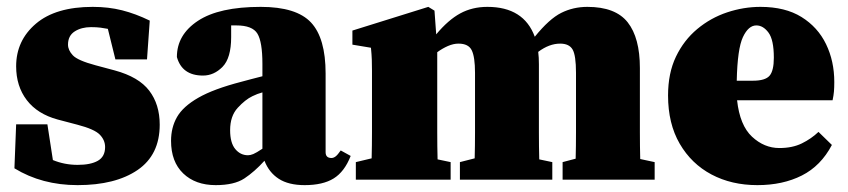

<svg xmlns="http://www.w3.org/2000/svg" viewBox="-20 -523 2469 559"><path d="M206 16Q102 16 22 -33L27 -161H118L134 -57Q151 -50 169 -46.5Q187 -43 206 -43Q244 -43 265 -55Q286 -67 286 -95Q286 -115 270.5 -131Q255 -147 205 -160L148 -175Q89 -191 58 -231.5Q27 -272 27 -330Q27 -405 84.5 -454Q142 -503 250 -503Q296 -503 335.5 -493Q375 -483 416 -463L408 -350H316L294 -439Q284 -441 272.5 -442.5Q261 -444 245 -444Q217 -444 197.5 -431.5Q178 -419 178 -393Q178 -377 192 -362Q206 -347 258 -333L314 -318Q384 -299 414.5 -259Q445 -219 445 -160Q445 -72 380.5 -28Q316 16 206 16Z M867 16Q820 16 791.5 -2.5Q763 -21 750 -55Q721 -23 691.5 -3.5Q662 16 608 16Q549 16 513.5 -18Q478 -52 478 -113Q478 -152 495.5 -182.5Q513 -213 557.5 -238.5Q602 -264 683 -285Q695 -288 711 -292.5Q727 -297 744 -301V-337Q744 -401 729.5 -425Q715 -449 668 -449Q664 -449 660.5 -449Q657 -449 653 -449V-415Q653 -354 628 -328.5Q603 -303 571 -303Q510 -303 495 -357Q495 -422 556.5 -462.5Q618 -503 739 -503Q843 -503 885.5 -457.5Q928 -412 928 -309V-80Q928 -63 945 -63Q951 -63 957 -67.5Q963 -72 972 -85L1001 -69Q983 -23 951.5 -3.5Q920 16 867 16ZM650 -144Q650 -107 665 -89Q680 -71 702 -71Q709 -71 717.5 -74.5Q726 -78 744 -90V-254Q729 -250 715 -243Q694 -233 672 -209Q650 -185 650 -144Z M1016 0V-51L1062 -62Q1063 -98 1063 -138.5Q1063 -179 1063 -210V-272Q1063 -300 1063 -317Q1063 -334 1062.5 -349Q1062 -364 1060 -384L1006 -393V-434L1227 -503L1245 -492L1250 -423Q1285 -465 1320 -484Q1355 -503 1399 -503Q1505 -503 1537 -416Q1579 -468 1614 -485.5Q1649 -503 1690 -503Q1772 -503 1807.5 -458Q1843 -413 1843 -325V-210Q1843 -178 1843 -137Q1843 -96 1844 -60L1886 -51V0H1618V-51L1656 -61Q1657 -97 1657 -138Q1657 -179 1657 -210V-311Q1657 -362 1647 -379Q1637 -396 1611 -396Q1579 -396 1547 -372Q1548 -364 1548.5 -355Q1549 -346 1549 -336V-210Q1549 -178 1549 -137Q1549 -96 1550 -59L1588 -51V0H1319V-51L1362 -62Q1363 -97 1363 -138Q1363 -179 1363 -210V-311Q1363 -357 1353.5 -376.5Q1344 -396 1315 -396Q1300 -396 1284 -389Q1268 -382 1253 -371V-210Q1253 -179 1253 -137.5Q1253 -96 1254 -59L1292 -51V0Z M2182 -449Q2159 -449 2143 -415Q2127 -381 2125 -288H2172Q2208 -288 2220.5 -302.5Q2233 -317 2233 -355Q2233 -407 2217.5 -428Q2202 -449 2182 -449ZM2185 16Q2110 16 2051.5 -15Q1993 -46 1959 -104.5Q1925 -163 1925 -245Q1925 -310 1948 -358Q1971 -406 2010 -438.5Q2049 -471 2097 -487Q2145 -503 2194 -503Q2266 -503 2313.5 -473.5Q2361 -444 2385 -394.5Q2409 -345 2409 -284Q2409 -268 2408 -256.5Q2407 -245 2404 -231H2126Q2134 -158 2169.5 -125Q2205 -92 2249 -92Q2287 -92 2314.5 -105.5Q2342 -119 2363 -139L2402 -101Q2370 -40 2314.5 -12Q2259 16 2185 16Z"/></svg>

Font: Source Serif Pro Black
Style: Regular
Weight: 900
Designer: Frank Grießhammer
Foundry: Adobe Systems Incorporated
Version: Version 3.001;hotconv 1.0.111;makeotfexe 2.5.65597